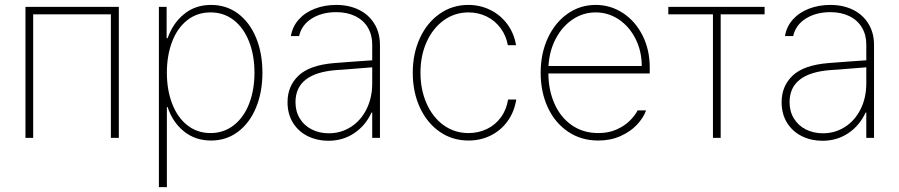

<svg xmlns="http://www.w3.org/2000/svg" viewBox="-20 -558 3640 777"><path d="M83 -530.3H460.9V0H428.7V-500H114.3V0H83Z M623 -530.3H654.3V-403.3H658.2Q679.7 -464.4 725.1 -501.2Q770.5 -538.1 834 -538.1Q896.5 -538.1 943.6 -502.7Q990.7 -467.3 1016.4 -405Q1042 -342.8 1042 -263.7Q1042 -185.1 1016.1 -122.6Q990.2 -60.1 943.1 -24.7Q896 10.7 834 10.7Q770.5 10.7 724.6 -26.1Q678.7 -63 658.2 -125H655.3V199.2H623ZM832 -19.5Q885.7 -19.5 926.3 -51.3Q966.8 -83 988.3 -138.7Q1009.8 -194.3 1009.8 -263.7Q1009.8 -333.5 988.3 -388.9Q966.8 -444.3 926.5 -476.1Q886.2 -507.8 832 -507.8Q777.8 -507.8 737.8 -476.3Q697.8 -444.8 676.5 -389.2Q655.3 -333.5 655.3 -263.7Q655.3 -193.8 676.8 -138.2Q698.2 -82.5 738.3 -51Q778.3 -19.5 832 -19.5Z M1332 -302.7Q1368.7 -305.7 1412.4 -308.8Q1456.1 -312 1486.3 -314V-377.9Q1486.3 -417 1468.5 -446.8Q1450.7 -476.6 1417.7 -492.7Q1384.8 -508.8 1340.8 -508.8Q1283.2 -508.8 1241.9 -483.2Q1200.7 -457.5 1190.4 -412.1H1157.2Q1163.6 -450.7 1189.2 -479.2Q1214.8 -507.8 1254.4 -522.9Q1293.9 -538.1 1340.8 -538.1Q1391.6 -538.1 1431.6 -518.8Q1471.7 -499.5 1494.6 -462.6Q1517.6 -425.8 1517.6 -376V0H1486.3V-102.5H1483.4Q1460 -50.8 1414.1 -19.5Q1368.2 11.7 1308.6 11.7Q1263.7 11.7 1225.8 -6.8Q1188 -25.4 1165.8 -60.8Q1143.6 -96.2 1143.6 -144.5Q1143.6 -209.5 1188.2 -252Q1232.9 -294.4 1332 -302.7ZM1310.5 -18.6Q1359.9 -18.6 1400.1 -44.4Q1440.4 -70.3 1463.4 -116.5Q1486.3 -162.6 1486.3 -220.7V-285.6L1443.4 -282.2Q1356 -274.9 1340.8 -274.4Q1175.8 -261.7 1175.8 -144.5Q1175.8 -106.9 1193.4 -78.4Q1210.9 -49.8 1241.7 -34.2Q1272.5 -18.6 1310.5 -18.6Z M1650.4 -263.7Q1650.4 -340.8 1679.2 -403.6Q1708 -466.3 1759.3 -502.2Q1810.5 -538.1 1875 -538.1Q1923.3 -538.1 1964.6 -517.6Q2005.9 -497.1 2033.2 -460Q2060.5 -422.9 2068.4 -375H2035.2Q2028.3 -413.6 2006.1 -443.8Q1983.9 -474.1 1950 -491Q1916 -507.8 1876 -507.8Q1820.8 -507.8 1776.6 -476.3Q1732.4 -444.8 1707 -389.2Q1681.6 -333.5 1681.6 -263.7Q1681.6 -195.3 1706.3 -139.4Q1731 -83.5 1775.1 -51.5Q1819.3 -19.5 1876 -19.5Q1916.5 -19.5 1950.7 -36.1Q1984.9 -52.7 2007.3 -83.5Q2029.8 -114.3 2036.1 -155.3H2069.3Q2061.5 -106 2034.7 -68.4Q2007.8 -30.8 1966.6 -10Q1925.3 10.7 1876 10.7Q1810.5 10.7 1759.3 -24.9Q1708 -60.5 1679.2 -123Q1650.4 -185.5 1650.4 -263.7Z M2168 -263.7Q2168 -341.3 2197 -404.1Q2226.1 -466.8 2276.9 -502.4Q2327.6 -538.1 2390.6 -538.1Q2450.7 -538.1 2500.7 -505.4Q2550.8 -472.7 2580.1 -414.8Q2609.4 -356.9 2609.4 -285.2V-260.7H2199.2Q2199.7 -192.9 2224.1 -137.9Q2248.5 -83 2294.2 -51.3Q2339.8 -19.5 2401.4 -19.5Q2443.8 -19.5 2476.3 -34.4Q2508.8 -49.3 2529.3 -70.1Q2549.8 -90.8 2560.5 -111.3H2594.7Q2583.5 -80.6 2557.1 -52.7Q2530.8 -24.9 2490.7 -7.1Q2450.7 10.7 2401.4 10.7Q2332 10.7 2279.1 -24.9Q2226.1 -60.5 2197 -123Q2168 -185.5 2168 -263.7ZM2577.1 -291Q2577.1 -350.6 2552.2 -400.4Q2527.3 -450.2 2484.6 -479Q2441.9 -507.8 2390.6 -507.8Q2339.8 -507.8 2297.6 -479.5Q2255.4 -451.2 2229.2 -401.6Q2203.1 -352.1 2199.7 -291Z M2684.6 -530.3H3074.2V-500H2896.5V0H2865.2V-500H2684.6Z M3331.5 -302.7Q3368.2 -305.7 3411.9 -308.8Q3455.6 -312 3485.8 -314V-377.9Q3485.8 -417 3468 -446.8Q3450.2 -476.6 3417.2 -492.7Q3384.3 -508.8 3340.3 -508.8Q3282.7 -508.8 3241.5 -483.2Q3200.2 -457.5 3189.9 -412.1H3156.7Q3163.1 -450.7 3188.7 -479.2Q3214.4 -507.8 3253.9 -522.9Q3293.5 -538.1 3340.3 -538.1Q3391.1 -538.1 3431.2 -518.8Q3471.2 -499.5 3494.1 -462.6Q3517.1 -425.8 3517.1 -376V0H3485.8V-102.5H3482.9Q3459.5 -50.8 3413.6 -19.5Q3367.7 11.7 3308.1 11.7Q3263.2 11.7 3225.3 -6.8Q3187.5 -25.4 3165.3 -60.8Q3143.1 -96.2 3143.1 -144.5Q3143.1 -209.5 3187.7 -252Q3232.4 -294.4 3331.5 -302.7ZM3310.1 -18.6Q3359.4 -18.6 3399.7 -44.4Q3439.9 -70.3 3462.9 -116.5Q3485.8 -162.6 3485.8 -220.7V-285.6L3442.9 -282.2Q3355.5 -274.9 3340.3 -274.4Q3175.3 -261.7 3175.3 -144.5Q3175.3 -106.9 3192.9 -78.4Q3210.4 -49.8 3241.2 -34.2Q3272 -18.6 3310.1 -18.6Z"/></svg>

Font: Pretendard GOV Thin
Style: Regular
Weight: 100
Designer: Base glyphs from Inter by Rasmus Andersson; Hangeul glyphs from Noto Sans CJK(Source Han Sans) by Jang Soo-young and Kan
Foundry: Kil Hyung-jin
Version: Version 1.309